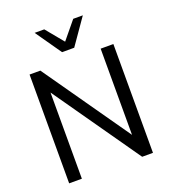

<svg xmlns="http://www.w3.org/2000/svg" viewBox="-166 -1072 1056 1192"><g transform="rotate(-20 361.5 -475.5)"><path d="M155.3 -718.8 553.7 -149.4V-718.8H637.7V0H566.4L168 -569.3V0H84V-718.8ZM202.1 -951.2H265.6L361.3 -835L457 -951.2H520.5L401.4 -780.3H321.3Z"/></g></svg>

Font: Min Sans
Style: Regular
Weight: 400
Designer: Jinseong-Kim, NotoSansCJK, Nunito
Foundry: Jinseong-Kim
Version: Version 1.400;Glyphs 3.1.2 (3151)